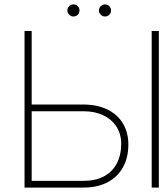

<svg xmlns="http://www.w3.org/2000/svg" viewBox="-20 -847 737 867"><path d="M559.6 -194.3Q559.6 -135.3 535.2 -91.3Q510.7 -47.4 465.1 -23.7Q419.4 0 356.4 0H90.8V-707H123V-375H356.4Q418.5 -375 464.4 -352.8Q510.3 -330.6 534.9 -289.8Q559.6 -249 559.6 -194.3ZM697.3 0H665V-707H697.3ZM356.4 -30.3Q410.6 -30.3 449 -50.5Q487.3 -70.8 507.3 -108.6Q527.3 -146.5 527.3 -198.2Q527.3 -241.2 506.1 -274.7Q484.9 -308.1 446.3 -326.4Q407.7 -344.7 356.4 -344.7H123V-30.3ZM284.2 -799.8Q284.2 -811 292.5 -819.1Q300.8 -827.1 311.5 -827.1Q323.2 -827.1 331.1 -819.1Q338.9 -811 338.9 -799.8Q338.9 -788.6 331.1 -780.5Q323.2 -772.5 311.5 -772.5Q300.8 -772.5 292.5 -780.8Q284.2 -789.1 284.2 -799.8ZM426.8 -799.8Q426.8 -811 435.1 -819.1Q443.4 -827.1 454.1 -827.1Q465.8 -827.1 473.6 -819.1Q481.4 -811 481.4 -799.8Q481.4 -788.6 473.6 -780.5Q465.8 -772.5 454.1 -772.5Q443.4 -772.5 435.1 -780.8Q426.8 -789.1 426.8 -799.8Z"/></svg>

Font: Pretendard GOV Thin
Style: Regular
Weight: 100
Designer: Base glyphs from Inter by Rasmus Andersson; Hangeul glyphs from Noto Sans CJK(Source Han Sans) by Jang Soo-young and Kan
Foundry: Kil Hyung-jin
Version: Version 1.309